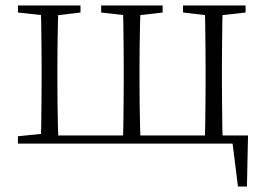

<svg xmlns="http://www.w3.org/2000/svg" viewBox="-20 -528 973 706"><path d="M130 0Q131 -24 131.5 -64.5Q132 -105 132.5 -148.5Q133 -192 133 -226V-283Q133 -316 132.5 -359.5Q132 -403 131.5 -443.5Q131 -484 130 -508H195Q194 -484 193 -443.5Q192 -403 191.5 -359.5Q191 -316 191 -283V-226Q191 -192 191.5 -148.5Q192 -105 193 -64.5Q194 -24 195 0ZM432 0Q433 -24 433.5 -64.5Q434 -105 434.5 -148.5Q435 -192 435 -226V-283Q435 -316 434.5 -359.5Q434 -403 433.5 -443.5Q433 -484 432 -508H497Q496 -484 495 -443.5Q494 -403 493.5 -359.5Q493 -316 493 -283V-226Q493 -192 493.5 -148.5Q494 -105 495 -64.5Q496 -24 497 0ZM733 0Q734 -24 734.5 -64.5Q735 -105 735.5 -148.5Q736 -192 736 -226V-283Q736 -316 735.5 -359.5Q735 -403 734.5 -443.5Q734 -484 733 -508H799Q798 -484 797.5 -443.5Q797 -403 796.5 -359.5Q796 -316 796 -283V-226Q796 -192 796.5 -148.5Q797 -105 797.5 -64.5Q798 -24 799 0ZM855 158 832 -26 863 0H163V-30H892L888 158ZM46 -482V-508H276V-482L175 -470H155ZM352 -482V-508H578V-482L475 -470H456ZM653 -482V-508H883V-482L776 -470H756ZM46 0V-27L155 -38H163V0Z"/></svg>

Font: Noto Serif HK
Style: Regular
Weight: 200
Designer: Ryoko NISHIZUKA 西塚涼子 (kana & ideographs); Frank Grießhammer (Latin, Greek & Cyrillic); Wenlong ZHANG 张文龙 (bopomofo); San
Foundry: Adobe
Version: Version 2.001;hotconv 1.1.0;makeotfexe 2.6.0